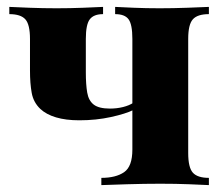

<svg xmlns="http://www.w3.org/2000/svg" viewBox="-20 -537 648 557"><path d="M586 -517V-496Q553 -496 539.5 -481Q526 -466 526 -424V-93Q526 -51 539.5 -36Q553 -21 586 -21V0Q566 -1 528.5 -2.5Q491 -4 445 -4Q399 -4 349.5 -2.5Q300 -1 274 0V-21Q316 -21 340 -37.5Q364 -54 364 -103V-424Q364 -466 353 -481Q342 -496 314 -496V-517Q332 -516 368 -514.5Q404 -513 443 -513Q482 -513 523.5 -514.5Q565 -516 586 -517ZM279 -517V-496Q252 -496 240.5 -481Q229 -466 229 -424V-327Q229 -292 233 -268.5Q237 -245 252 -233.5Q267 -222 299 -222Q319 -222 337 -226.5Q355 -231 367 -239V-218Q345 -207 302 -197.5Q259 -188 210 -188Q171 -188 142.5 -196.5Q114 -205 97 -221Q77 -240 72 -267.5Q67 -295 67 -332V-424Q67 -466 53.5 -481Q40 -496 7 -496V-517Q26 -516 65.5 -514.5Q105 -513 144 -513Q183 -513 221.5 -514.5Q260 -516 279 -517Z"/></svg>

Font: Playfair Display ExtraBold
Style: Regular
Weight: 800
Designer: Claus Eggers Sørensen
Foundry: Claus Eggers Sørensen
Version: Version 1.203